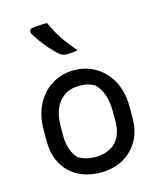

<svg xmlns="http://www.w3.org/2000/svg" viewBox="-122 -906 843 1005"><g transform="rotate(-15 300.0 -403.5)"><path d="M301 -543Q351 -543 393 -524.5Q435 -506 466.5 -472Q498 -438 515.5 -390.5Q533 -343 533 -284V-223Q533 -152 503 -99.5Q473 -47 420.5 -18Q368 11 299 11Q247 11 204.5 -5Q162 -21 131.5 -50.5Q101 -80 84 -123Q67 -166 67 -220V-281Q67 -360 97.5 -419Q128 -478 181 -510.5Q234 -543 301 -543ZM308 -457Q258 -457 224.5 -434Q191 -411 174.5 -370.5Q158 -330 158 -277V-223Q158 -187 168.5 -154.5Q179 -122 202 -98Q221 -87 243 -81Q265 -75 291 -75Q342 -75 375.5 -94Q409 -113 425.5 -147.5Q442 -182 442 -226V-280Q442 -331 429.5 -370Q417 -409 390 -436Q374 -446 354 -451.5Q334 -457 308 -457ZM229 -818Q243 -786 260.5 -755.5Q278 -725 300 -696.5Q322 -668 346 -639Q333 -636 318.5 -634.5Q304 -633 288 -633Q277 -633 267.5 -636Q258 -639 250 -645Q225 -668 205 -690Q185 -712 168 -735.5Q151 -759 135 -785Q131 -793 133.5 -801.5Q136 -810 145 -812Q159 -815 171.5 -816Q184 -817 198 -817.5Q212 -818 229 -818Z"/></g></svg>

Font: Rec Mono Semicasual
Style: Regular
Weight: 400
Version: Version 1.085; ttfautohint (v1.8.4.7-5d5b)